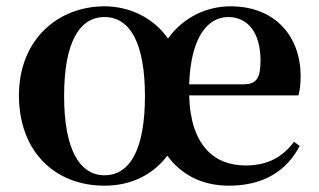

<svg xmlns="http://www.w3.org/2000/svg" viewBox="-20 -572 1010 608"><path d="M311 -17C231 -17 183 -101 183 -268C183 -437 231 -518 311 -518C392 -518 439 -435 439 -268C439 -100 392 -17 311 -17ZM311 16C393 16 463 -17 510 -79C555 -17 622 16 705 16C812 16 887 -29 929 -110L911 -123C876 -76 829 -48 758 -48C657 -48 583 -113 579 -270H925C930 -288 932 -306 932 -331C932 -455 853 -552 710 -552C633 -552 559 -516 512 -450C466 -516 390 -552 311 -552C164 -552 40 -447 40 -270C40 -93 153 16 311 16ZM579 -305C584 -452 636 -518 703 -518C765 -518 805 -468 805 -380C805 -326 793 -305 751 -305Z"/></svg>

Font: Noto Serif KR
Style: Bold
Weight: 700
Designer: Ryoko NISHIZUKA 西塚涼子 (kana & ideographs); Frank Grießhammer (Latin, Greek & Cyrillic); Wenlong ZHANG 张文龙 (bopomofo); San
Foundry: Adobe
Version: Version 2.001;hotconv 1.1.0;makeotfexe 2.6.0